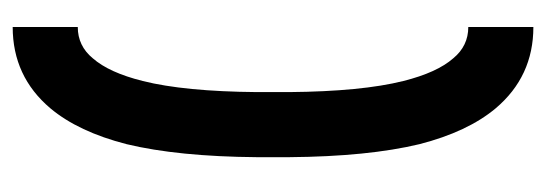

<svg xmlns="http://www.w3.org/2000/svg" viewBox="-292 -548 840 295"><g transform="rotate(-90 127.5 -400.0)"><path d="M234 -800Q158 -800 109 -742Q73 -699 54 -625Q35 -546 34 -425V-375Q35 -254 54 -175Q73 -101 109 -58Q158 0 234 0V-100Q205 -100 186 -123Q164 -148 151 -200Q135 -264 134 -375V-425Q135 -536 151 -600Q164 -652 186 -677Q205 -700 234 -700Z"/></g></svg>

Font: Serreria Sobria
Style: Medium
Weight: 500
Version: Version 001.000